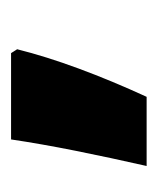

<svg xmlns="http://www.w3.org/2000/svg" viewBox="11 -411 285 347"><g transform="rotate(-90 153.5 -237.5)"><path d="M231 -360 238 -349Q225 -297 203 -237.5Q181 -178 152 -115H27Q42 -181 54.5 -243.5Q67 -306 75 -360Z"/></g></svg>

Font: Noto Sans Khmer UI ExtraBold
Style: Regular
Weight: 800
Designer: Danh Hong and the Monotype Design Team
Foundry: Monotype Imaging Inc.
Version: Version 2.002; ttfautohint (v1.8.4.7-5d5b)